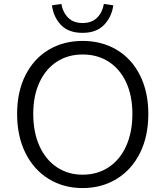

<svg xmlns="http://www.w3.org/2000/svg" viewBox="-20 -943 841 976"><path d="M67 -364Q67 -477 109.5 -561Q152 -645 227.5 -690Q303 -735 400 -735Q497 -735 573 -690Q649 -645 691.5 -560.5Q734 -476 734 -364Q734 -250 691.5 -165Q649 -80 573 -33.5Q497 13 400 13Q303 13 227.5 -33.5Q152 -80 109.5 -165Q67 -250 67 -364ZM653 -364Q653 -456 621.5 -524Q590 -592 533 -629Q476 -666 400 -666Q325 -666 268.5 -629Q212 -592 180.5 -524Q149 -456 149 -364Q149 -271 180.5 -201Q212 -131 269 -93Q326 -55 400 -55Q475 -55 532.5 -93Q590 -131 621.5 -201Q653 -271 653 -364ZM244 -916 292 -923Q299 -881 326 -853.5Q353 -826 400 -826Q447 -826 474 -853.5Q501 -881 508 -923L556 -916Q548 -857 509 -816.5Q470 -776 400 -776Q328 -776 290 -816Q252 -856 244 -916Z"/></svg>

Font: Nebula Sans Book
Style: Regular
Weight: 400
Designer: Paul D. Hunt for Adobe (as Source Sans)
Foundry: Nebula Entertainment & Broadcasting LLC
Version: Version 1.010